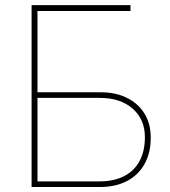

<svg xmlns="http://www.w3.org/2000/svg" viewBox="-20 -748 680 768"><path d="M106.4 0V-727.5H502V-704.1H129.9V-378.9H379.9Q441.4 -379.4 487.1 -356.9Q532.7 -334.5 557.9 -293.7Q583 -252.9 583 -197.3Q583 -136.7 558.3 -92.3Q533.7 -47.9 488 -23.9Q442.4 0 379.9 0ZM129.9 -22.5H379.9Q436.5 -22.9 476.8 -43.7Q517.1 -64.5 538.3 -104Q559.6 -143.6 559.6 -199.2Q559.6 -270.5 510.5 -313.5Q461.4 -356.4 379.9 -356.4H129.9Z"/></svg>

Font: Inter 18pt Thin
Style: Regular
Weight: 250
Designer: Rasmus Andersson
Foundry: rsms
Version: Version 4.001;git-66647c0bb